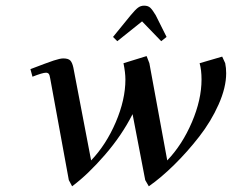

<svg xmlns="http://www.w3.org/2000/svg" viewBox="-20 -651 844 681"><path d="M87.9 -405.8Q147.5 -428.7 170.4 -436.3Q193.4 -443.8 204.1 -443.8Q222.2 -443.8 229.2 -436.5Q236.3 -429.2 240.2 -411.1L303.2 -82Q356.4 -137.7 390.6 -217.5Q424.8 -297.4 424.8 -369.1Q424.8 -393.1 418 -426.8L500 -452.1L509.8 -426.8L573.2 -82Q626.5 -137.7 660.6 -217.5Q694.8 -297.4 694.8 -369.1Q694.8 -402.8 688 -426.8L768.1 -450.2L778.8 -426.8Q782.2 -410.2 782.2 -391.1Q782.2 -340.8 755.4 -280.5Q728.5 -220.2 686.5 -166.3Q644.5 -112.3 598.1 -66.7Q551.8 -21 507.8 9.8L495.1 -12.2L450.2 -246.1Q412.1 -170.9 352.1 -101.6Q292 -32.2 235.8 9.8L224.1 -12.2L158.2 -372.1Q156.2 -385.3 152.8 -389.2Q149.4 -393.1 143.1 -393.1Q130.9 -393.1 95.2 -378.9ZM380.9 -520 443.8 -597.2Q460 -616.7 469.5 -623.8Q479 -630.9 491.2 -630.9Q504.9 -630.9 512.7 -623.8Q520.5 -616.7 532.2 -597.2L570.8 -520L551.8 -504.9L483.9 -575.2L396 -504.9Z"/></svg>

Font: Dehuti
Style: Bold-Italic
Weight: 700
Version: Version 1.2